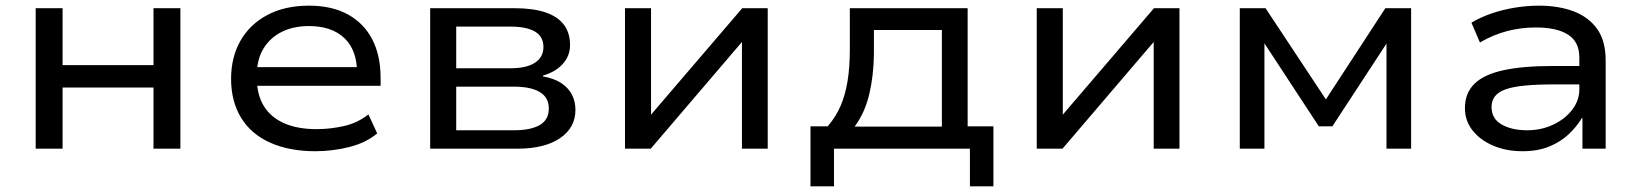

<svg xmlns="http://www.w3.org/2000/svg" viewBox="-20 -525 5794 678"><path d="M106 0V-496H201V-295H522V-496H617V0H522V-216H201V0Z M1093 9Q1002 9 934.5 -21Q867 -51 831.5 -109Q796 -167 796 -247Q796 -322 828.5 -380Q861 -438 923 -471.5Q985 -505 1071 -505Q1152 -505 1208.5 -474Q1265 -443 1294.5 -386Q1324 -329 1324 -250V-222H865V-288H1264L1241 -266Q1241 -348 1196 -390.5Q1151 -433 1071 -433Q1017 -433 976 -413Q935 -393 911 -354.5Q887 -316 887 -261V-250Q887 -190 912 -150Q937 -110 984 -89.5Q1031 -69 1098 -69Q1147 -69 1195 -80Q1243 -91 1281 -121L1312 -54Q1273 -21 1214 -6Q1155 9 1093 9Z M1499 0V-496H1797Q1862 -496 1905.5 -481.5Q1949 -467 1971 -438Q1993 -409 1993 -366Q1993 -328 1967.5 -299.5Q1942 -271 1897 -258L1898 -255Q1937 -248 1962 -231.5Q1987 -215 1999.5 -191Q2012 -167 2012 -137Q2012 -74 1957.5 -37Q1903 0 1807 0ZM1591 -65H1795Q1854 -65 1886 -83.5Q1918 -102 1918 -142Q1918 -181 1886 -200Q1854 -219 1795 -219H1591ZM1591 -284H1784Q1839 -284 1869 -303.5Q1899 -323 1899 -359Q1899 -396 1869 -413.5Q1839 -431 1784 -431H1591Z M2187 0V-496H2279V-119H2278L2601 -496H2691V0H2600V-378H2601L2278 0Z M2842 133V-79H2903Q2932 -113 2948.5 -151.5Q2965 -190 2973 -239Q2981 -288 2981 -351V-496H3397V-79H3488V133H3405V0H2925V133ZM2998 -78H3306V-419H3066V-335Q3065 -257 3049.5 -192Q3034 -127 2998 -78Z M3641 0V-496H3733V-119H3732L4055 -496H4145V0H4054V-378H4055L3732 0Z M4358 0V-496H4449L4662 -174L4872 -496H4963V0H4876V-371L4685 -79H4637L4445 -372V0Z M5357 9Q5298 9 5252 -11Q5206 -31 5179.5 -65Q5153 -99 5153 -143Q5153 -196 5186.5 -229Q5220 -262 5289 -277Q5358 -292 5464 -292H5573V-227H5469Q5409 -227 5366.5 -223Q5324 -219 5298 -210Q5272 -201 5259.5 -185.5Q5247 -170 5247 -147Q5247 -106 5282.5 -85.5Q5318 -65 5373 -65Q5422 -65 5464 -84.5Q5506 -104 5531.5 -137Q5557 -170 5557 -209V-322Q5557 -377 5517.5 -402.5Q5478 -428 5403 -428Q5352 -428 5303 -415.5Q5254 -403 5206 -375L5176 -445Q5210 -465 5248.5 -478Q5287 -491 5329.5 -498Q5372 -505 5414 -505Q5485 -505 5538 -484.5Q5591 -464 5620.5 -422Q5650 -380 5650 -312V0H5568V-108H5566Q5548 -78 5519.5 -51Q5491 -24 5450.5 -7.5Q5410 9 5357 9Z"/></svg>

Font: Nunito Sans 7pt SemiExpanded
Style: Regular
Weight: 400
Width: 6
Designer: Vernon Adams
Foundry: Vernon Adams
Version: Version 3.101;gftools[0.9.27]